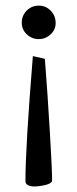

<svg xmlns="http://www.w3.org/2000/svg" viewBox="-20 -465 277 689"><path d="M97.7 -260.7V-263.7L141.1 -253.9V-252.4Q150.9 -127.9 158.9 8.3Q167 144.5 167 183.1V184.6Q164.1 193.8 142.3 199Q120.6 204.1 102.5 204.1Q90.3 204.1 80.8 199.7Q71.3 195.3 71.3 184.6Q71.3 64 97.7 -260.7ZM58.1 -383.3Q58.1 -409.2 75.9 -427Q93.8 -444.8 119.1 -444.8Q144.5 -444.8 162.1 -426.5Q179.7 -408.2 179.7 -382.3Q179.7 -358.4 161.6 -341.6Q143.6 -324.7 119.1 -324.7Q94.2 -324.7 76.2 -341.8Q58.1 -358.9 58.1 -383.3Z"/></svg>

Font: Neuton
Style: Regular
Weight: 400
Designer: Brian M Zick
Version: Version 1.3